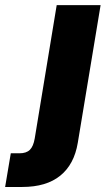

<svg xmlns="http://www.w3.org/2000/svg" viewBox="-136 -536 421 760"><path d="M88.4 -515.6H262.2L171.9 29.3Q157.7 114.7 102.5 159.4Q47.4 204.1 -48.3 204.1H-115.7L-93.3 70.8H-59.1Q-31.7 70.8 -17.8 57.1Q-3.9 43.5 1.5 11.7Z"/></svg>

Font: Inter Display Extra Bold
Style: Italic
Weight: 800
Italic angle: -9.39999°
Designer: Rasmus Andersson
Foundry: rsms
Version: Version 4.000;git-4fc901f